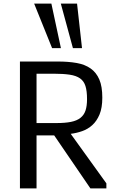

<svg xmlns="http://www.w3.org/2000/svg" viewBox="-20 -1042 643 1062"><path d="M568.4 0H480L279.8 -293H182.1V0H90.3V-701.7H300.3Q358.4 -701.7 404.1 -693.6Q449.7 -685.5 481.2 -663.3Q512.7 -641.1 529.3 -602.5Q545.9 -564 545.9 -502Q545.9 -445.3 530.5 -408.7Q515.1 -372.1 490.5 -349.9Q465.8 -327.6 434.6 -316.7Q403.3 -305.7 371.1 -301.8L568.4 -27.8ZM182.1 -361.3H291.5Q340.3 -361.3 372.8 -367.9Q405.3 -374.5 425 -390.1Q444.8 -405.8 453.1 -430.9Q461.4 -456.1 461.4 -493.7Q461.4 -539.1 452.6 -566.4Q443.8 -593.8 422.6 -608.6Q401.4 -623.5 365.5 -628.9Q329.6 -634.3 275.9 -634.3H182.1ZM316.9 -775.9H268.1L168.9 -1022H264.2ZM433.6 -775.9H383.3L316.4 -1022H406.2Z"/></svg>

Font: Mako
Style: Regular
Weight: 400
Designer: vernon adams
Foundry: vernon adams
Version: Version 1.000